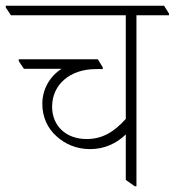

<svg xmlns="http://www.w3.org/2000/svg" viewBox="-46 -642 607 667"><path d="M267 -124C316 -124 358 -143 391 -175V-17L422 5H428V-589H541V-595L524 -622H-26V-616L-8 -589H391V-229C349 -182 308 -159 255 -159C181 -159 135 -207 135 -271C135 -349 198 -402 287 -402H311V-408L294 -436H19V-430L37 -403H168C127 -377 101 -332 101 -281C101 -236 119 -196 151 -168C181 -141 220 -124 267 -124Z"/></svg>

Font: Noto Serif Devanagari SemiCondensed ExtraLight
Style: Regular
Weight: 200
Width: 4
Designer: Universal Thirst, Indian Type Foundry and the Monotype Design Team
Foundry: Monotype Imaging Inc.
Version: Version 2.004